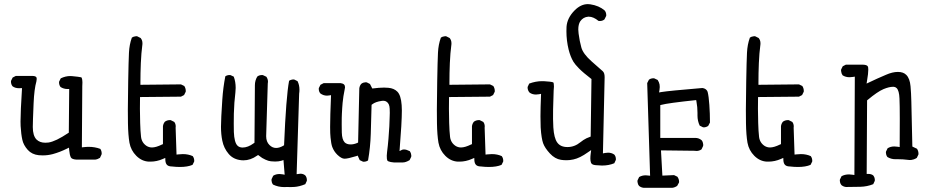

<svg xmlns="http://www.w3.org/2000/svg" viewBox="-20 -789 4540 932"><path d="M71.8 -360.8Q74.7 -360.8 86.9 -361.3Q79.6 -246.6 79.6 -199.2Q79.6 -186 80.1 -177.2Q82.5 -136.7 88.4 -110.4Q93.8 -85 114.7 -61.5Q134.8 -39.1 168 -35.6Q177.7 -34.7 187.5 -34.7Q212.4 -34.7 236.3 -41Q271.5 -50.8 303.7 -66.9L314.9 -72.3L315.9 -60.1Q317.9 -37.6 323.7 -25.4Q328.6 -15.6 351.1 -14.2H441.9Q454.1 -15.6 465.3 -22.9L473.1 -39.6Q473.6 -41.5 473.6 -43.5Q473.6 -57.1 466.8 -66.4Q440.4 -76.2 410.6 -76.2Q398.9 -76.2 386.7 -74.7L377.4 -73.7L379.4 -370.6Q380.9 -392.1 379.2 -401.6Q377.4 -411.1 375 -413.6Q362.3 -416.5 330.1 -419.4Q325.7 -419.9 321.3 -419.9Q297.9 -419.9 274.9 -408.7L267.1 -393.1Q266.6 -391.1 266.6 -389.6Q266.6 -376 273.9 -366.7Q289.1 -356.9 307.6 -356.9H315.9L314 -145Q280.3 -122.6 256.8 -111.3Q233.4 -100.1 215.8 -97.2Q207.5 -96.2 199.7 -96.2Q173.3 -96.2 157.2 -111.8Q139.2 -130.4 139.2 -172.4Q139.2 -196.3 143.1 -287.6Q146 -356 156.7 -394Q158.2 -400.9 158.2 -405.8Q158.2 -412.1 155.8 -415Q150.4 -420.4 136.7 -420.4Q135.7 -420.4 134.8 -420.4H56.6L41.5 -412.6L33.7 -397Q33.2 -395 33.2 -393.6Q33.2 -379.4 41 -370.1Q53.7 -360.8 71.8 -360.8Z M853 21.5Q891.1 21.5 914.6 11.2L922.4 -4.4Q922.9 -6.3 922.9 -7.8Q922.9 -21.5 915.5 -31.2Q894 -41 867.7 -41Q856.9 -41 845.7 -39.6L836.9 -38.6L832.5 -169.4Q833 -172.4 833 -174.8Q833 -188.5 825.7 -197.3L809.1 -205.6Q807.1 -206.1 805.7 -206.1Q791 -206.1 780.3 -198.2Q772.5 -188.5 771 -176.3V-89.4L766.1 -87.4Q737.3 -73.2 717.8 -73.2Q704.1 -73.2 692.4 -80.1Q668 -95.7 664.6 -125Q661.6 -150.9 660.4 -192.1Q659.2 -233.4 659.2 -260.5Q659.2 -287.6 659.7 -317.9L858.4 -319.8L873.5 -327.6L881.3 -343.3Q881.8 -345.2 881.8 -346.7Q881.8 -360.8 874.5 -371.6L858.4 -379.4L661.6 -377.4V-385.7Q661.6 -434.6 663.6 -482.2Q665.5 -529.8 671.4 -575.2Q671.4 -577.1 671.4 -579.6Q671.4 -593.8 662.6 -604.5L646 -612.8Q644 -613.3 641.6 -613.3Q639.2 -613.3 635.3 -612.3Q627 -611.3 620.1 -606.4Q607.9 -573.2 606 -533Q604 -492.7 602.3 -395.3Q600.6 -297.9 600.6 -257.1Q600.6 -216.3 601.1 -190.4Q602.1 -132.8 608.4 -96.2Q615.2 -59.1 641.6 -32.7Q668 -6.3 702.1 -4.4Q706.1 -4.4 710 -4.4Q741.2 -4.4 771 -17.6L782.2 -22.5L782.7 -10.3Q783.7 4.4 790.8 11.5Q797.9 18.6 812.5 19H813.5Q835 21.5 853 21.5Z M1374 118.7Q1382.8 119.1 1390.4 119.1Q1397.9 119.1 1409.2 118.4Q1420.4 117.7 1434.3 114.3Q1448.2 110.8 1461.9 105L1469.2 89.4Q1469.7 87.4 1469.7 85.9Q1469.7 71.8 1461.9 62.5Q1452.1 54.2 1438.5 54.2Q1434.6 54.2 1430.2 55.2L1419.9 56.6L1432.1 -334.5Q1433.6 -344.2 1433.6 -353.5Q1433.6 -376.5 1424.3 -395L1408.7 -402.8Q1406.7 -403.3 1405 -403.3Q1403.3 -403.3 1400.6 -403.1Q1397.9 -402.8 1394.5 -401.9Q1388.7 -400.4 1383.3 -397Q1368.7 -319.8 1358.9 -84L1355 -81.5Q1336.4 -70.8 1320.3 -70.8Q1302.2 -70.8 1288.1 -85Q1272 -100.6 1272 -127.9L1279.8 -383.3Q1280.8 -387.7 1280.8 -392.1Q1280.8 -405.3 1272.9 -416.5L1256.3 -424.3Q1254.4 -424.8 1252.4 -424.8Q1238.3 -424.8 1229 -417.5Q1217.3 -398.4 1217.3 -375L1215.3 -96.2L1211.9 -93.8Q1183.6 -72.8 1157.7 -72.8Q1142.1 -72.8 1132.8 -82Q1117.2 -97.7 1115.2 -148.4Q1114.7 -166 1114.7 -188.5Q1114.7 -210.9 1115.2 -237.8Q1116.7 -292.5 1122.6 -339.8Q1124 -352.5 1124 -362.3Q1124 -392.6 1114.7 -417L1099.1 -424.3Q1097.2 -424.8 1095.7 -424.8Q1082.5 -424.8 1073.7 -418.5Q1063 -363.8 1059.1 -305.2Q1052.7 -210.9 1052.7 -173.8Q1052.7 -136.7 1059.1 -106Q1066.4 -69.3 1090.3 -41.5Q1113.3 -14.6 1152.3 -11.2Q1156.7 -10.7 1161.6 -10.7Q1195.8 -10.7 1227.5 -33.2L1232.9 -36.6Q1245.1 -26.9 1252.7 -22.2Q1260.3 -17.6 1268.1 -14.2Q1282.7 -7.3 1294.7 -6.1Q1306.6 -4.9 1315.4 -4.9Q1333 -4.9 1346.2 -8.8L1356 -12.2L1361.8 59.1L1351.1 57.1Q1342.8 55.7 1336.9 55.7Q1319.3 55.7 1306.2 64L1298.3 80.6Q1297.9 82.5 1297.9 86.4Q1297.9 90.3 1299.6 95.9Q1301.3 101.6 1305.2 106.9Q1330.1 119.1 1359.4 119.1Q1366.2 119.1 1374 118.7Z M1833 -299.3Q1836.4 -299.8 1838.1 -299.8Q1839.8 -299.8 1840.8 -299.8Q1841.8 -299.8 1843.5 -299.6Q1845.2 -299.3 1846.9 -299.1Q1848.6 -298.8 1850.1 -298.3Q1851.6 -297.9 1853 -297.1Q1854.5 -296.4 1856 -295.4Q1870.6 -286.6 1871.6 -261.2Q1872.1 -250 1872.1 -241.2Q1872.1 -232.4 1871.6 -224.6Q1871.1 -181.6 1865.7 -115.7Q1862.8 -80.1 1858.9 -51.3Q1857.4 -38.6 1857.4 -33.2Q1857.4 -14.6 1859.9 -10.3Q1863.3 -4.9 1877 -2.4Q1883.8 -1 1891.6 -0.5H1936Q1949.7 -0.5 1968.3 -11.7L1976.1 -27.8Q1976.6 -29.8 1976.6 -33.7Q1976.6 -37.6 1974.9 -43.5Q1973.1 -49.3 1969.2 -55.2Q1952.6 -63.5 1941.4 -63.5Q1936 -63.5 1932.1 -62L1919.4 -55.7Q1930.7 -195.8 1930.7 -252.9Q1930.7 -268.6 1929.7 -278.8Q1926.3 -326.7 1908.7 -344.2Q1892.6 -360.4 1865.2 -362.8Q1855.5 -363.8 1844.2 -363.8Q1821.3 -363.8 1787.1 -359.4L1775.9 -381.3L1760.3 -389.2Q1758.3 -389.6 1754.4 -389.6Q1750.5 -389.6 1744.6 -387.9Q1738.8 -386.2 1733.4 -381.8Q1725.6 -372.6 1724.1 -359.9L1718.3 -97.2L1713.4 -94.7Q1696.8 -87.9 1682.1 -87.9Q1663.6 -87.9 1653.3 -97.7Q1640.1 -111.3 1639.2 -145.5Q1638.7 -165.5 1638.7 -184.8Q1638.7 -204.1 1638.9 -217Q1639.2 -230 1639.6 -237.1Q1640.1 -244.1 1640.4 -251Q1640.6 -257.8 1641.1 -264.2Q1642.1 -277.8 1643.1 -290Q1646 -320.8 1653.3 -356Q1654.8 -360.8 1654.8 -365.2Q1654.8 -374 1649.9 -378.9Q1645 -383.8 1634.3 -385.3H1550.8L1535.6 -377.4L1527.8 -361.8Q1527.3 -359.9 1527.3 -358.4Q1527.3 -344.2 1535.2 -335.4Q1549.8 -324.7 1567.4 -324.7Q1572.3 -324.7 1577.1 -325.7L1586.9 -327.1Q1582.5 -223.1 1582.5 -172.9Q1582.5 -138.7 1584.5 -121.1Q1587.4 -90.3 1592.8 -75.7Q1601.1 -53.7 1617.7 -37.6Q1637.7 -18.6 1652.3 -18.6Q1668.5 -18.6 1709.5 -31.2L1716.3 -33.7L1726.1 -11.7L1741.7 -4.4Q1743.7 -3.9 1745.1 -3.9Q1757.8 -3.9 1766.6 -10.3Q1777.8 -73.7 1779.8 -139.6L1783.7 -280.3L1787.1 -282.7Q1802.2 -294.9 1833 -299.3Z M2353 21.5Q2391.1 21.5 2414.6 11.2L2422.4 -4.4Q2422.9 -6.3 2422.9 -7.8Q2422.9 -21.5 2415.5 -31.2Q2394 -41 2367.7 -41Q2356.9 -41 2345.7 -39.6L2336.9 -38.6L2332.5 -169.4Q2333 -172.4 2333 -174.8Q2333 -188.5 2325.7 -197.3L2309.1 -205.6Q2307.1 -206.1 2305.7 -206.1Q2291 -206.1 2280.3 -198.2Q2272.5 -188.5 2271 -176.3V-89.4L2266.1 -87.4Q2237.3 -73.2 2217.8 -73.2Q2204.1 -73.2 2192.4 -80.1Q2168 -95.7 2164.6 -125Q2161.6 -150.9 2160.4 -192.1Q2159.2 -233.4 2159.2 -260.5Q2159.2 -287.6 2159.7 -317.9L2358.4 -319.8L2373.5 -327.6L2381.3 -343.3Q2381.8 -345.2 2381.8 -346.7Q2381.8 -360.8 2374.5 -371.6L2358.4 -379.4L2161.6 -377.4V-385.7Q2161.6 -434.6 2163.6 -482.2Q2165.5 -529.8 2171.4 -575.2Q2171.4 -577.1 2171.4 -579.6Q2171.4 -593.8 2162.6 -604.5L2146 -612.8Q2144 -613.3 2141.6 -613.3Q2139.2 -613.3 2135.3 -612.3Q2127 -611.3 2120.1 -606.4Q2107.9 -573.2 2106 -533Q2104 -492.7 2102.3 -395.3Q2100.6 -297.9 2100.6 -257.1Q2100.6 -216.3 2101.1 -190.4Q2102.1 -132.8 2108.4 -96.2Q2115.2 -59.1 2141.6 -32.7Q2168 -6.3 2202.1 -4.4Q2206.1 -4.4 2210 -4.4Q2241.2 -4.4 2271 -17.6L2282.2 -22.5L2282.7 -10.3Q2283.7 4.4 2290.8 11.5Q2297.9 18.6 2312.5 19H2313.5Q2335 21.5 2353 21.5Z M2902.3 14.6Q2935.1 14.6 2961.9 3.4L2969.2 -12.2Q2969.7 -14.2 2969.7 -15.6Q2969.7 -29.8 2961.9 -38.6Q2948.7 -47.9 2931.6 -47.9Q2924.8 -47.9 2916.5 -46.4L2906.7 -44.4L2915 -414.6Q2915 -435.1 2905.8 -443.4Q2892.1 -455.6 2852.1 -490.7Q2810.1 -527.8 2801.8 -559.1Q2793.5 -588.4 2788.6 -626Q2787.1 -636.7 2787.1 -645.5Q2787.1 -671.4 2796.9 -686Q2811 -706.1 2835.4 -708Q2836.9 -708 2838.4 -708Q2860.4 -708 2885.3 -687.5Q2888.7 -687 2891.6 -687Q2904.8 -687 2914.1 -694.8L2922.4 -711.4Q2922.9 -713.4 2922.9 -714.8Q2922.9 -729 2915 -738.3Q2887.7 -761.7 2845.2 -768.1Q2839.4 -769 2833.5 -769Q2799.3 -769 2769 -738.3Q2732.9 -701.7 2730 -658.7Q2729.5 -647.9 2729.5 -637.2Q2729.5 -592.3 2740.2 -548.3Q2749 -513.7 2763.2 -489.7Q2771 -476.6 2790.8 -456.5Q2810.5 -436.5 2851.1 -405.3L2847.2 -126Q2834.5 -121.6 2826.7 -117.7Q2812 -110.4 2797.4 -98.6Q2769 -75.2 2734.4 -75.2Q2700.2 -75.2 2684.6 -97.7Q2669.4 -119.1 2666 -170.4Q2664.6 -190.9 2664.6 -211.4Q2664.6 -231.9 2664.8 -257.8Q2665 -283.7 2667.5 -348.1V-348.6Q2668.9 -360.8 2668.9 -368.7Q2668.9 -385.7 2665.5 -389.2Q2654.3 -393.1 2618.7 -395Q2614.7 -395 2610.8 -395Q2580.6 -395 2548.8 -383.3L2541.5 -367.7Q2541 -366.2 2541 -364.7Q2541 -350.1 2550.8 -339.4Q2564 -330.1 2581.5 -330.1Q2588.4 -330.1 2596.2 -331.5L2606.4 -333.5Q2603.5 -261.7 2603.5 -224.6Q2603.5 -187.5 2604.5 -170.9Q2605.5 -154.3 2606.7 -143.6Q2607.9 -132.8 2609.4 -123.5Q2612.3 -105.5 2616.2 -94.2Q2624.5 -70.8 2649.4 -43.9Q2673.8 -17.6 2703.1 -13.2Q2715.3 -11.2 2730.7 -11.2Q2746.1 -11.2 2763.7 -15.1Q2794.4 -21.5 2834 -49.8L2849.6 -60.5L2847.2 -42Q2845.7 -30.3 2845.7 -18.8Q2845.7 -7.3 2849.1 1.5L2852.1 5.9Q2858.9 12.7 2878.4 13.2H2878.9Q2891.1 14.6 2902.3 14.6Z M3365.7 -241.7V-228Q3365.7 -201.7 3376.5 -179.2L3392.1 -171.4Q3394 -170.9 3396 -170.9Q3397.9 -170.9 3400.6 -171.1Q3403.3 -171.4 3406.7 -172.4Q3413.1 -174.3 3418 -178.2L3426.3 -194.3Q3426.3 -237.8 3423.3 -279.8Q3420.4 -321.8 3415 -342.8Q3413.1 -349.1 3408.7 -353Q3402.3 -359.9 3389.2 -361.8Q3225.6 -348.1 3190.9 -342.3L3179.2 -340.3L3181.2 -352.1Q3182.6 -359.9 3182.6 -366.5Q3182.6 -373 3181.6 -378.9Q3179.2 -390.6 3172.4 -400.9L3155.8 -408.7Q3153.8 -409.2 3149.9 -409.2Q3146 -409.2 3140.4 -407.5Q3134.8 -405.8 3129.9 -401.9L3121.6 -385.7L3135.7 64L3126 63Q3120.1 62 3114.3 62Q3096.7 62 3082.5 70.3L3074.7 86.4Q3074.2 88.4 3074.2 91.1Q3074.2 93.8 3075.2 97.7Q3076.2 106.4 3082 113.3Q3091.3 121.1 3104 122.6H3243.7Q3255.9 121.1 3267.1 113.3L3275.9 97.2Q3276.4 95.7 3276.4 93.8Q3276.4 80.1 3268.1 68.8L3252 61L3195.3 63.5L3188.5 -59.1L3352.1 -57.1Q3356.4 -56.2 3360.8 -56.2Q3374 -56.2 3385.3 -64L3393.1 -80.6Q3393.6 -82.5 3393.6 -86.4Q3393.6 -90.3 3392.1 -95.7Q3389.2 -105.5 3385.7 -108.4Q3372.6 -119.6 3354.5 -119.6H3185.1V-278.8L3191.4 -280.3Q3221.2 -288.6 3359.4 -303.2L3360.8 -295.4Q3365.7 -269.5 3365.7 -241.7Z M3853 21.5Q3891.1 21.5 3914.6 11.2L3922.4 -4.4Q3922.9 -6.3 3922.9 -7.8Q3922.9 -21.5 3915.5 -31.2Q3894 -41 3867.7 -41Q3856.9 -41 3845.7 -39.6L3836.9 -38.6L3832.5 -169.4Q3833 -172.4 3833 -174.8Q3833 -188.5 3825.7 -197.3L3809.1 -205.6Q3807.1 -206.1 3805.7 -206.1Q3791 -206.1 3780.3 -198.2Q3772.5 -188.5 3771 -176.3V-89.4L3766.1 -87.4Q3737.3 -73.2 3717.8 -73.2Q3704.1 -73.2 3692.4 -80.1Q3668 -95.7 3664.6 -125Q3661.6 -150.9 3660.4 -192.1Q3659.2 -233.4 3659.2 -260.5Q3659.2 -287.6 3659.7 -317.9L3858.4 -319.8L3873.5 -327.6L3881.3 -343.3Q3881.8 -345.2 3881.8 -346.7Q3881.8 -360.8 3874.5 -371.6L3858.4 -379.4L3661.6 -377.4V-385.7Q3661.6 -434.6 3663.6 -482.2Q3665.5 -529.8 3671.4 -575.2Q3671.4 -577.1 3671.4 -579.6Q3671.4 -593.8 3662.6 -604.5L3646 -612.8Q3644 -613.3 3641.6 -613.3Q3639.2 -613.3 3635.3 -612.3Q3627 -611.3 3620.1 -606.4Q3607.9 -573.2 3606 -533Q3604 -492.7 3602.3 -395.3Q3600.6 -297.9 3600.6 -257.1Q3600.6 -216.3 3601.1 -190.4Q3602.1 -132.8 3608.4 -96.2Q3615.2 -59.1 3641.6 -32.7Q3668 -6.3 3702.1 -4.4Q3706.1 -4.4 3710 -4.4Q3741.2 -4.4 3771 -17.6L3782.2 -22.5L3782.7 -10.3Q3783.7 4.4 3790.8 11.5Q3797.9 18.6 3812.5 19H3813.5Q3835 21.5 3853 21.5Z M4326.7 -16.1H4340.8Q4362.8 -16.1 4385.7 -13.2Q4391.1 -12.2 4395 -12.2Q4398.9 -12.2 4404.1 -12.7Q4409.2 -13.2 4416.3 -15.6Q4423.3 -18.1 4430.2 -22.5L4438 -38.6Q4438.5 -40.5 4438.5 -42Q4438.5 -56.2 4431.2 -66.9L4408.7 -77.6L4403.8 -296.4Q4402.8 -338.4 4399.9 -370.1Q4396.5 -408.2 4379.4 -425.3Q4365.2 -439.9 4338.6 -439.9Q4312 -439.9 4280.3 -425.8Q4241.7 -409.7 4186.5 -383.3L4189 -398.9Q4194.8 -432.1 4194.8 -450.7Q4194.8 -457.5 4194.1 -461.7Q4193.4 -465.8 4190.9 -468.8Q4185.1 -474.6 4168 -475.1H4085.9L4070.8 -467.3L4063 -451.7Q4062.5 -449.7 4062.5 -447Q4062.5 -444.3 4063.5 -440.4Q4064.5 -431.2 4070.3 -423.3Q4085 -414.1 4103.5 -414.1Q4111.3 -414.1 4119.6 -415.5L4129.4 -417L4127.4 60.5L4117.7 59.1Q4108.4 57.6 4101.6 57.6Q4080.6 57.6 4064.9 66.4L4057.1 82.5Q4056.6 84.5 4056.6 88.4Q4056.6 92.3 4058.3 98.1Q4060.1 104 4064.5 109.4Q4073.7 117.2 4086.4 118.7Q4123 118.7 4156.5 117.7Q4189.9 116.7 4218.8 105L4226.1 89.4Q4226.6 87.4 4226.6 85.4Q4226.6 83.5 4226.3 80.6Q4226.1 77.6 4225.1 74.2Q4223.1 67.9 4218.8 62.5Q4209.5 55.2 4195.3 55.2H4187L4189 -301.8L4191.9 -304.2Q4239.7 -344.2 4268.6 -356.4Q4295.9 -367.7 4314.9 -367.7Q4316.4 -367.7 4318.4 -367.7Q4326.2 -367.2 4332.5 -361.3Q4344.7 -349.1 4346.2 -311Q4347.7 -278.8 4347.7 -211.4Q4347.7 -144 4347.2 -75.2L4337.4 -76.7Q4329.1 -78.1 4321.3 -78.1Q4302.7 -78.1 4288.6 -69.3L4280.8 -53.2Q4280.3 -51.3 4280.3 -47.4Q4280.3 -43.5 4282 -37.8Q4283.7 -32.2 4287.6 -26.9Q4305.2 -16.1 4326.7 -16.1Z"/></svg>

Font: NaikaiFont
Style: Light
Weight: 300
Version: Version 1.89